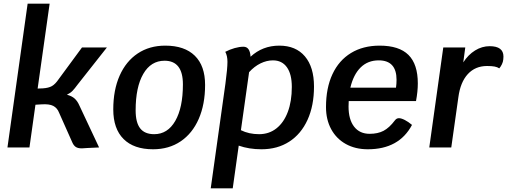

<svg xmlns="http://www.w3.org/2000/svg" viewBox="-20 -811 2793 1056"><path d="M416 -232 525 0Q515 0 461 3Q437 5 430 5Q408 5 396.5 -3Q385 -11 378 -27L305 -191Q295 -217 273 -228.5Q251 -240 208 -237L175 -235L142 0H21L132 -791H253L187 -324L215 -325Q247 -327 265.5 -337.5Q284 -348 303 -376L431 -550H568L407 -346Q391 -324 379 -311.5Q367 -299 348 -290Q375 -283 390.5 -269Q406 -255 416 -232Z M603 -209Q603 -316 638 -395Q673 -474 737.5 -517Q802 -560 889 -560Q995 -560 1051.5 -504.5Q1108 -449 1108 -344Q1108 -237 1073 -157Q1038 -77 973.5 -33.5Q909 10 822 10Q716 10 659.5 -46.5Q603 -103 603 -209ZM986 -347Q986 -477 885 -477Q810 -477 768 -404.5Q726 -332 726 -204Q726 -137 751 -105Q776 -73 828 -73Q902 -73 944 -146Q986 -219 986 -347Z M1707 -335Q1707 -230 1671.5 -152Q1636 -74 1571 -32Q1506 10 1418 10Q1350 10 1293 -10L1260 225H1139L1220 -352Q1231 -435 1231 -471Q1231 -504 1219 -526Q1244 -539 1270.5 -546.5Q1297 -554 1319 -554Q1355 -554 1358 -499Q1424 -560 1516 -560Q1607 -560 1657 -501Q1707 -442 1707 -335ZM1585 -333Q1585 -403 1558 -441Q1531 -479 1481 -479Q1447 -479 1413 -462.5Q1379 -446 1350 -414L1305 -95Q1349 -73 1405 -73Q1460 -73 1500.5 -105Q1541 -137 1563 -195.5Q1585 -254 1585 -333Z M1898 -255Q1897 -245 1897 -225Q1897 -154 1927.5 -114.5Q1958 -75 2013 -75Q2058 -75 2089.5 -91.5Q2121 -108 2152 -149Q2161 -161 2174 -161Q2187 -161 2206.5 -151Q2226 -141 2246 -124Q2175 10 2003 10Q1934 10 1882 -19Q1830 -48 1801.5 -100.5Q1773 -153 1773 -222Q1773 -327 1808.5 -403Q1844 -479 1910.5 -519.5Q1977 -560 2068 -560Q2175 -560 2226.5 -509Q2278 -458 2278 -352Q2278 -308 2268 -255ZM1907 -329H2158Q2161 -350 2161 -372Q2161 -479 2063 -479Q2003 -479 1963.5 -440Q1924 -401 1907 -329Z M2749 -500Q2749 -490 2748 -484Q2747 -471 2740.5 -457.5Q2734 -444 2726 -435Q2716 -442 2700.5 -445Q2685 -448 2659 -448Q2594 -448 2553 -403.5Q2512 -359 2501 -276L2462 0H2341L2418 -550H2539L2528 -468Q2555 -510 2593 -533.5Q2631 -557 2673 -557Q2749 -557 2749 -500Z"/></svg>

Font: Krub SemiBold
Style: Italic
Weight: 600
Italic angle: -8°
Designer: Ekaluck Peanpanawate
Foundry: Cadson Demak Co.,Ltd.
Version: Version 1.000; ttfautohint (v1.6)